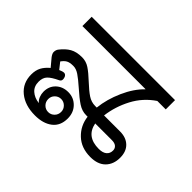

<svg xmlns="http://www.w3.org/2000/svg" viewBox="-146 -779 966 966"><g transform="rotate(-45 336.5 -296.5)"><path d="M99 -99Q99 -164 137.5 -204.5Q176 -245 233 -252V-263Q233 -292 251 -319.5Q269 -347 304 -386Q334 -420 348.5 -441.5Q363 -463 363 -483Q363 -509 355.5 -522Q348 -535 332 -546L298 -519Q306 -501 306 -493Q306 -481 293 -475Q284 -472 278 -472Q266 -472 261 -484Q244 -520 228 -535.5Q212 -551 183 -551Q150 -551 131 -529.5Q112 -508 108 -475H109Q118 -486 133.5 -492Q149 -498 165 -498Q204 -498 228 -472.5Q252 -447 252 -408Q252 -369 225 -342.5Q198 -316 156 -316Q104 -316 77 -351Q50 -386 50 -444Q50 -515 86 -559Q122 -603 183 -603Q213 -603 234.5 -591.5Q256 -580 275 -557L317 -592Q332 -603 342 -603Q356 -603 366 -596Q396 -573 410.5 -547.5Q425 -522 425 -483Q425 -454 409 -430Q393 -406 361 -372Q330 -339 314 -315Q298 -291 298 -263V-252Q363 -245 429.5 -215.5Q496 -186 537 -143V-593H603V0H537V-60Q496 -121 431.5 -155Q367 -189 296 -198V-84Q296 -41 271.5 -15.5Q247 10 203 10Q156 10 127.5 -18Q99 -46 99 -99ZM202 -409Q202 -428 188.5 -441.5Q175 -455 156 -455Q136 -455 122.5 -441.5Q109 -428 109 -409Q109 -390 122.5 -376.5Q136 -363 156 -363Q175 -363 188.5 -376.5Q202 -390 202 -409ZM236 -82V-201Q158 -186 158 -98Q158 -70 170 -55.5Q182 -41 203 -41Q218 -41 227 -51.5Q236 -62 236 -82Z"/></g></svg>

Font: Niramit Light
Style: Regular
Weight: 300
Designer: Katatrad Aksorn Co.,Ltd.
Foundry: Cadson Demak Co.,Ltd.
Version: Version 1.000; ttfautohint (v1.6)